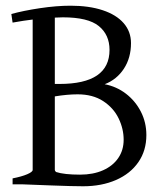

<svg xmlns="http://www.w3.org/2000/svg" viewBox="-20 -650 590 677"><path d="M60.1 0H24.4V-21Q56.6 -27.3 75.9 -35.6Q95.2 -43.9 95.2 -50.8V-581.1Q64.5 -577.6 24.4 -570.3L20 -600.6Q62 -612.3 120.6 -621.1Q179.2 -629.9 229 -629.9Q293.9 -629.9 342 -614Q390.1 -598.1 416 -568.4Q441.9 -538.6 441.9 -498Q441.9 -446.3 417 -408Q392.1 -369.6 349.1 -353Q390.6 -345.2 424.1 -319.6Q457.5 -293.9 476.8 -256.1Q496.1 -218.3 496.1 -173.8Q496.1 -119.1 468 -78.4Q439.9 -37.6 389.2 -15.4Q338.4 6.8 272.9 6.8Q237.3 6.8 161.4 3.9Q85.4 1 60.1 0ZM173.3 -354H189.9Q366.2 -354 366.2 -474.1Q366.2 -527.3 328.4 -558.1Q290.5 -588.9 201.7 -588.9Q192.9 -588.9 173.3 -587.9ZM173.3 -50.8Q173.3 -47.4 177.7 -43.5Q206.1 -34.2 262.2 -34.2Q308.6 -34.2 343.3 -49.6Q377.9 -64.9 397 -92.8Q416 -120.6 416 -157.2Q416 -195.8 398.2 -232.7Q380.4 -269.5 343.8 -293.5Q307.1 -317.4 253.9 -317.4Q217.3 -317.4 173.3 -310.1Z"/></svg>

Font: David Libre
Style: Regular
Weight: 400
Version: Version 1.000